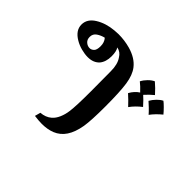

<svg xmlns="http://www.w3.org/2000/svg" viewBox="-169 -664 1174 1174"><g transform="rotate(-45 418.0 -77.0)"><path d="M781 -281Q783 -259 783 -247Q783 -194 769 -144Q749 -74 704 -39Q667 -10 603 -0.5Q539 9 412 9Q293 9 237 0Q173 -11 134 -37Q95 -63 78 -105Q63 -143 63 -191Q63 -217 68 -255L105 -245Q108 -203 132 -175Q149 -155 178 -142.5Q207 -130 239 -126Q287 -119 415 -119L589 -120Q649 -120 683 -144Q714 -162 720 -195Q700 -181 657 -181Q609 -181 580 -205Q550 -232 550 -281Q550 -307 558 -337.5Q566 -368 581 -393Q614 -449 664 -449Q713 -449 744 -399Q775 -349 781 -281ZM646 -360Q623 -360 610 -345Q597 -330 597 -312Q597 -297 609 -284.5Q621 -272 653 -272Q687 -272 708 -291Q702 -317 687.5 -338.5Q673 -360 646 -360ZM677 174Q654 146 627 122Q609 143 574 174Q545 136 509 110Q524 96 541 79Q558 62 569 49Q605 69 624 99Q653 72 671 49Q692 60 710 78Q728 96 736 114Q709 146 677 174ZM629 295Q598 257 564 232Q577 221 596.5 201Q616 181 624 171Q644 182 662.5 200Q681 218 689 235Q681 246 663 264Q645 282 629 295Z"/></g></svg>

Font: Mirza SemiBold
Style: Regular
Weight: 600
Designer: Arabic design by Kourosh Beigpour, Latin design by Eduardo Tunni, engineering by Lasse Fister
Version: Version 1.0010g